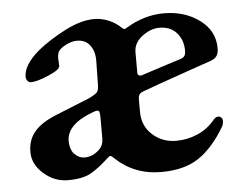

<svg xmlns="http://www.w3.org/2000/svg" viewBox="-40 -474 681 535"><g transform="rotate(-5 301.0 -206.5)"><path d="M32 -73Q32 -107 51.5 -130Q71 -153 113 -170L207 -208Q226 -217 231 -223Q236 -229 236 -246L237 -308Q238 -336 225 -353.5Q212 -371 188 -371Q174 -371 158 -363Q142 -355 136 -346Q132 -339 132 -327L133 -305Q133 -295 100.5 -281Q68 -267 51 -267Q45 -267 41 -272Q37 -277 37 -283Q37 -316 80 -353Q113 -380 158.5 -403.5Q204 -427 241 -427Q262 -427 282 -418.5Q302 -410 316 -396Q320 -392 323 -392Q326 -392 330 -395Q381 -426 436 -426Q494 -426 535.5 -395.5Q577 -365 577 -316Q577 -301 571 -293.5Q565 -286 553 -282L492 -261Q383 -223 357 -213Q346 -208 346 -195V-158Q346 -119 373.5 -94Q401 -69 440 -69Q471 -69 500 -81.5Q529 -94 550 -120Q556 -126 562 -126Q567 -126 570.5 -122.5Q574 -119 574 -113Q574 -104 570 -97Q537 -41 496.5 -13.5Q456 14 391 14Q316 14 264 -35Q256 -43 253 -43Q250 -43 245 -38Q217 -12 194 1Q171 14 130 14Q92 14 62 -12.5Q32 -39 32 -73ZM430 -282 474 -296Q481 -299 483.5 -304Q486 -309 486 -317Q486 -347 468.5 -367Q451 -387 420 -387Q396 -387 372.5 -369.5Q349 -352 348 -327V-268Q348 -262 351.5 -260Q355 -258 359 -259ZM224 -64Q235 -75 235 -94V-152Q235 -163 233.5 -167.5Q232 -172 228 -172Q224 -172 216 -169Q142 -142 141 -96Q141 -70 153.5 -57.5Q166 -45 181 -45Q205 -45 224 -64Z"/></g></svg>

Font: EB Garamond SemiBold
Style: Regular
Weight: 600
Designer: Georg Duffner and Octavio Pardo
Foundry: Georg Duffner
Version: Version 1.000